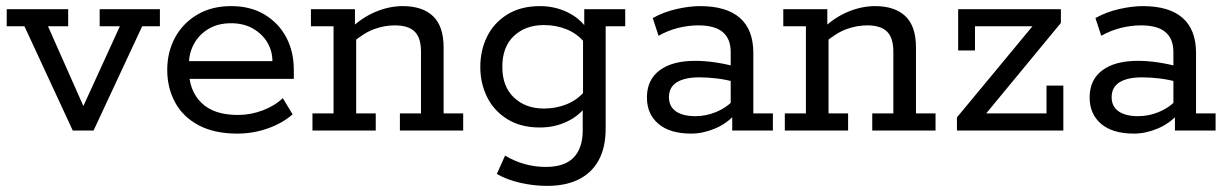

<svg xmlns="http://www.w3.org/2000/svg" viewBox="-20 -427 4013 628"><path d="M218 0 60 -341H2V-397H203V-341H137L267 -48H238L372 -341H306V-397H503V-341H445L286 0Z M756 10Q681 10 629.5 -17.5Q578 -45 552.5 -92.5Q527 -140 527 -198Q527 -257 552.5 -304Q578 -351 625 -379Q672 -407 736 -407Q800 -407 846 -379Q892 -351 916.5 -304.5Q941 -258 941 -198V-169H571V-227H871Q871 -260 854.5 -288Q838 -316 807.5 -333.5Q777 -351 736 -351Q693 -351 662 -332.5Q631 -314 614.5 -283.5Q598 -253 598 -218V-198Q598 -131 638.5 -91Q679 -51 758 -51Q800 -51 839.5 -66Q879 -81 905 -106L937 -53Q904 -24 856 -7Q808 10 756 10Z M1002 0V-56H1071V-341H997V-397H1141V-339L1128 -335Q1166 -371 1210 -389Q1254 -407 1297 -407Q1362 -407 1396.5 -374Q1431 -341 1431 -272V-56H1495V0H1288V-56H1357V-258Q1357 -303 1336.5 -323.5Q1316 -344 1271 -344Q1238 -344 1204.5 -332Q1171 -320 1132 -287L1145 -315V-56H1209V0Z M1769 181Q1726 181 1682 171Q1638 161 1605 142L1632 82Q1664 101 1697.5 110Q1731 119 1765 119Q1827 119 1856.5 88Q1886 57 1886 0V-73L1900 -84Q1876 -49 1835 -29.5Q1794 -10 1746 -10Q1683 -10 1639 -37.5Q1595 -65 1573 -110Q1551 -155 1551 -208Q1551 -262 1573 -307Q1595 -352 1639 -379.5Q1683 -407 1746 -407Q1794 -407 1835 -387.5Q1876 -368 1900 -333L1891 -331V-397H2025V-341H1961V-6Q1961 55 1938.5 96.5Q1916 138 1873.5 159.5Q1831 181 1769 181ZM1759 -72Q1799 -72 1833.5 -86Q1868 -100 1892 -128L1887 -99V-315L1892 -288Q1868 -317 1833.5 -331Q1799 -345 1759 -345Q1699 -345 1661 -309.5Q1623 -274 1623 -208Q1623 -144 1661 -108Q1699 -72 1759 -72Z M2241 10Q2171 10 2133.5 -22Q2096 -54 2096 -108Q2096 -166 2137.5 -197Q2179 -228 2254 -228Q2285 -228 2319 -223Q2353 -218 2386 -209L2370 -199V-257Q2370 -300 2344 -322Q2318 -344 2264 -344Q2231 -344 2197.5 -335.5Q2164 -327 2134 -310L2115 -368Q2151 -388 2193 -397.5Q2235 -407 2270 -407Q2356 -407 2400 -368.5Q2444 -330 2444 -254V-56H2508V0H2375V-63L2386 -55Q2358 -23 2318.5 -6.5Q2279 10 2241 10ZM2255 -47Q2289 -47 2322 -60.5Q2355 -74 2378 -98L2370 -74V-179L2386 -158Q2354 -167 2324 -170.5Q2294 -174 2267 -174Q2220 -174 2194 -158Q2168 -142 2168 -109Q2168 -79 2190.5 -63Q2213 -47 2255 -47Z M2547 0V-56H2616V-341H2542V-397H2686V-339L2673 -335Q2711 -371 2755 -389Q2799 -407 2842 -407Q2907 -407 2941.5 -374Q2976 -341 2976 -272V-56H3040V0H2833V-56H2902V-258Q2902 -303 2881.5 -323.5Q2861 -344 2816 -344Q2783 -344 2749.5 -332Q2716 -320 2677 -287L2690 -315V-56H2754V0Z M3110 0V-43L3376 -364L3387 -341H3169V-262H3114V-397H3450V-352L3185 -31L3177 -56H3403V-147H3458V0Z M3689 10Q3619 10 3581.5 -22Q3544 -54 3544 -108Q3544 -166 3585.5 -197Q3627 -228 3702 -228Q3733 -228 3767 -223Q3801 -218 3834 -209L3818 -199V-257Q3818 -300 3792 -322Q3766 -344 3712 -344Q3679 -344 3645.5 -335.5Q3612 -327 3582 -310L3563 -368Q3599 -388 3641 -397.5Q3683 -407 3718 -407Q3804 -407 3848 -368.5Q3892 -330 3892 -254V-56H3956V0H3823V-63L3834 -55Q3806 -23 3766.5 -6.5Q3727 10 3689 10ZM3703 -47Q3737 -47 3770 -60.5Q3803 -74 3826 -98L3818 -74V-179L3834 -158Q3802 -167 3772 -170.5Q3742 -174 3715 -174Q3668 -174 3642 -158Q3616 -142 3616 -109Q3616 -79 3638.5 -63Q3661 -47 3703 -47Z"/></svg>

Font: Rokkitt
Style: Regular
Weight: 400
Designer: Vernon Adams
Foundry: Vernon Adams
Version: Version 3.103